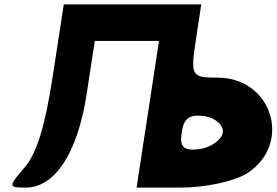

<svg xmlns="http://www.w3.org/2000/svg" viewBox="-20 -903 1258 873"><path d="M220 -558C186 -333 147 -205 92 -142C17 -54 17 -50 97 -50C230 -50 333 -208 374 -475L411 -717H703L601 -50H801C913 -50 1044 -78 1102 -114C1311 -247 1219 -550 969 -550C850 -550 846 -559 870 -717L895 -883H270ZM993 -300C988 -267 938 -232 887 -225C815 -216 796 -234 806 -300C816 -366 840 -384 910 -375C959 -368 998 -333 993 -300Z"/></svg>

Font: Hussar Skorodowane
Style: Ky
Weight: 700
Foundry: Cannot Into Space Fonts
Version: Version 0.892